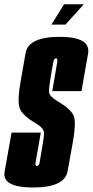

<svg xmlns="http://www.w3.org/2000/svg" viewBox="-51 -848 422 873"><path d="M182.5 -736 240.5 -828.5H330L246.5 -736ZM99.5 4.5Q-8 4.5 -27 -36.5Q-33.5 -50 -30 -67.5Q-17.5 -140 1.5 -245H134.5Q114 -129.5 111 -111Q108.5 -97 113.5 -93.5Q114.5 -93 117 -93Q126.5 -93 129.5 -111.2Q132.5 -129.5 139.5 -171Q149.5 -223.5 149 -243.8Q148.5 -264 118 -283.5Q46.5 -324.5 37.2 -360.2Q28 -396 42.5 -476.5Q52.5 -534.5 65.5 -607.5Q78.5 -680.5 221.5 -680.5Q325.5 -680.5 345.5 -639Q353 -624.5 349.5 -604.5Q336 -528.5 319.5 -433.5H186.5Q206 -545 209 -564Q211.5 -579 206.5 -582Q205 -583 203.5 -583Q194.5 -583 191 -564Q187.5 -545 181 -507.5Q171 -447.5 172 -429.5Q173 -411.5 207 -390Q274.5 -350.5 285 -319Q295.5 -287.5 280.5 -203.5Q269.5 -144.5 256.5 -70Q243.5 4.5 99.5 4.5Z"/></svg>

Font: Anybody UltraCondensed Regular
Style: Bold Italic
Weight: 700
Width: 1
Italic angle: -10°
Designer: Tyler Finck
Foundry: Etcetera Type Company
Version: Version 1.010; ttfautohint (v1.8.3) -l 8 -r 50 -G 200 -x 14 